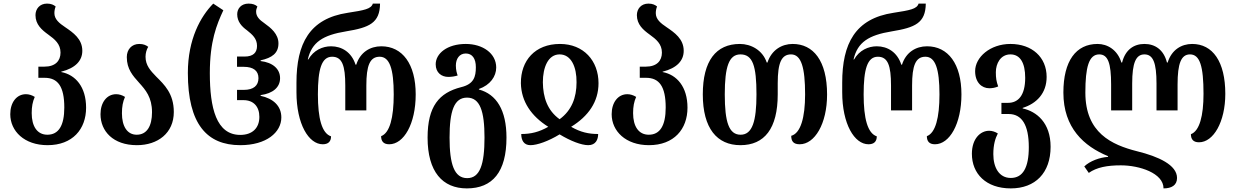

<svg xmlns="http://www.w3.org/2000/svg" viewBox="-20 -793 6866 1066"><path d="M244 13C383 13 458 -76 458 -195C458 -311 399 -378 320 -393V-395C399 -415 437 -456 437 -511C437 -577 386 -612 342 -642C309 -664 282 -686 282 -720C282 -732 284 -744 289 -757C278 -766 264 -773 241 -773C200 -773 177 -743 177 -709C177 -657 212 -627 248 -601C284 -575 316 -549 316 -501C316 -455 287 -423 227 -423H193V-361H228C301 -361 337 -313 337 -196C337 -95 305 -45 243 -45C187 -45 156 -91 156 -165C156 -201 161 -228 173 -255C157 -265 140 -270 124 -270C72 -270 37 -224 37 -159C37 -65 115 13 244 13Z M740 13C856 13 945 -54 945 -171C945 -274 892 -323 847 -368C816 -400 788 -430 788 -478C788 -498 794 -519 803 -533C791 -542 777 -549 753 -549C711 -549 684 -518 684 -476C684 -409 718 -372 752 -334C788 -294 824 -253 824 -170C824 -92 795 -45 739 -45C686 -45 657 -92 657 -164C657 -201 662 -228 674 -255C658 -265 641 -270 625 -270C573 -270 538 -224 538 -159C538 -65 608 13 740 13Z M1314 13C1459 13 1542 -58 1542 -141C1542 -205 1497 -246 1427 -261V-265C1495 -274 1535 -308 1535 -359C1535 -410 1495 -446 1427 -454V-458C1491 -472 1526 -498 1526 -552C1526 -605 1483 -639 1448 -664C1420 -683 1402 -702 1402 -728C1402 -738 1404 -746 1409 -757C1398 -767 1383 -773 1360 -773C1319 -773 1297 -745 1297 -714C1297 -673 1322 -646 1351 -625C1381 -601 1407 -579 1407 -538C1407 -501 1386 -479 1338 -479H1296V-422H1333C1387 -422 1415 -400 1415 -359C1415 -318 1388 -294 1334 -294H1296V-237H1332C1387 -237 1420 -202 1420 -144C1420 -82 1381 -44 1314 -44C1181 -44 1145 -193 1145 -387C1145 -565 1183 -656 1220 -736L1164 -773C1094 -702 1023 -576 1023 -388C1023 -104 1129 13 1314 13Z M1772 8C1802 8 1818 -7 1818 -36C1767 -53 1745 -135 1745 -269C1745 -408 1765 -478 1824 -478C1880 -478 1897 -428 1897 -318V-180H2014V-318C2014 -428 2033 -478 2088 -478C2143 -478 2166 -411 2166 -269C2166 -139 2144 -55 2096 -37C2096 -9 2109 8 2141 8C2222 8 2288 -105 2288 -269C2288 -438 2214 -536 2097 -536C2035 -536 1980 -503 1958 -434H1954C1932 -503 1878 -536 1818 -536C1771 -536 1721 -514 1692 -463H1689C1711 -559 1773 -598 1902 -619C2030 -640 2089 -665 2090 -773H2050C2041 -743 2002 -736 1911 -722C1698 -690 1626 -551 1626 -334V-281C1626 -104 1694 8 1772 8Z M2572 253C2715 253 2792 161 2792 -29C2792 -182 2736 -270 2639 -296V-299C2702 -321 2735 -369 2735 -418C2735 -497 2660 -549 2566 -549C2463 -549 2399 -496 2399 -436C2399 -389 2432 -366 2469 -366C2487 -366 2506 -369 2521 -374C2517 -385 2511 -403 2511 -429C2511 -467 2531 -496 2566 -496C2602 -496 2622 -468 2622 -420C2622 -367 2611 -326 2540 -309C2418 -278 2354 -203 2354 -29C2354 161 2437 253 2572 253ZM2574 196C2502 196 2476 119 2476 -29C2476 -176 2501 -251 2573 -251C2645 -251 2670 -176 2670 -29C2670 119 2645 196 2574 196Z M2925 13C2962 13 3025 -9 3087 -47C3148 -10 3208 13 3246 13C3288 13 3301 -19 3301 -49C3248 -49 3203 -59 3151 -89C3247 -148 3303 -228 3303 -331C3303 -456 3220 -549 3089 -549C2950 -549 2871 -456 2872 -331C2874 -229 2930 -148 3024 -89C2973 -60 2928 -49 2874 -49C2874 -15 2888 13 2925 13ZM3087 -131C3019 -180 2995 -252 2994 -336C2994 -419 3023 -491 3087 -491C3152 -491 3182 -420 3181 -336C3181 -251 3154 -180 3087 -131Z M3583 13C3722 13 3797 -76 3797 -195C3797 -311 3738 -378 3659 -393V-395C3738 -415 3776 -456 3776 -511C3776 -577 3725 -612 3681 -642C3648 -664 3621 -686 3621 -720C3621 -732 3623 -744 3628 -757C3617 -766 3603 -773 3580 -773C3539 -773 3516 -743 3516 -709C3516 -657 3551 -627 3587 -601C3623 -575 3655 -549 3655 -501C3655 -455 3626 -423 3566 -423H3532V-361H3567C3640 -361 3676 -313 3676 -196C3676 -95 3644 -45 3582 -45C3526 -45 3495 -91 3495 -165C3495 -201 3500 -228 3512 -255C3496 -265 3479 -270 3463 -270C3411 -270 3376 -224 3376 -159C3376 -65 3454 13 3583 13Z M4091 13C4224 13 4298 -79 4298 -269V-331C4298 -445 4319 -491 4372 -491C4429 -491 4450 -417 4450 -269C4450 -140 4425 -53 4373 -39C4373 -9 4385 8 4420 8C4503 8 4572 -105 4572 -268C4572 -457 4495 -549 4381 -549C4321 -549 4264 -516 4241 -446H4237C4214 -515 4149 -549 4088 -549C3955 -549 3882 -455 3882 -269C3882 -80 3961 13 4091 13ZM4092 -45C4027 -45 4004 -115 4004 -269C4004 -422 4027 -491 4091 -491C4159 -491 4180 -428 4180 -269C4180 -120 4157 -45 4092 -45Z M4802 8C4832 8 4848 -7 4848 -36C4797 -53 4775 -135 4775 -269C4775 -408 4795 -478 4854 -478C4910 -478 4927 -428 4927 -318V-180H5044V-318C5044 -428 5063 -478 5118 -478C5173 -478 5196 -411 5196 -269C5196 -139 5174 -55 5126 -37C5126 -9 5139 8 5171 8C5252 8 5318 -105 5318 -269C5318 -438 5244 -536 5127 -536C5065 -536 5010 -503 4988 -434H4984C4962 -503 4908 -536 4848 -536C4801 -536 4751 -514 4722 -463H4719C4741 -559 4803 -598 4932 -619C5060 -640 5119 -665 5120 -773H5080C5071 -743 5032 -736 4941 -722C4728 -690 4656 -551 4656 -334V-281C4656 -104 4724 8 4802 8Z M5592 253C5728 253 5813 167 5813 22C5813 -112 5735 -174 5658 -191V-194C5735 -218 5791 -275 5791 -366C5791 -475 5710 -549 5590 -549C5477 -549 5394 -475 5394 -398C5394 -336 5430 -303 5473 -303C5489 -303 5506 -306 5522 -313C5512 -341 5509 -359 5509 -392C5509 -440 5535 -491 5590 -491C5644 -491 5672 -444 5672 -361C5672 -263 5633 -222 5577 -222H5540V-160H5580C5653 -160 5692 -100 5692 24C5692 138 5659 195 5592 195C5527 195 5495 137 5495 63C5495 10 5506 -25 5520 -52C5506 -61 5489 -67 5472 -67C5424 -67 5376 -24 5376 61C5376 171 5454 253 5592 253Z M6599 -549C6540 -549 6485 -517 6463 -446H6459C6441 -517 6393 -549 6334 -549C6275 -549 6228 -517 6210 -446H6206C6184 -517 6128 -549 6074 -549C5954 -549 5884 -455 5884 -279C5884 -83 5998 19 6132 74V78C6086 81 6031 101 6000 131L6025 167C6069 136 6127 125 6203 125C6306 125 6440 168 6440 253C6484 253 6515 236 6515 195C6515 123 6412 76 6294 47C6152 11 6006 -55 6006 -279C6006 -419 6025 -491 6083 -491C6132 -491 6149 -441 6149 -324V-180H6266V-329C6266 -445 6287 -491 6334 -491C6382 -491 6401 -445 6401 -329V-180H6518V-324C6518 -441 6538 -491 6587 -491C6642 -491 6662 -425 6662 -272C6662 -150 6640 -66 6592 -48C6592 -20 6605 -3 6637 -3C6717 -3 6783 -116 6783 -272C6783 -451 6713 -549 6599 -549Z"/></svg>

Font: Noto Serif Georgian Condensed SemiBold
Style: Regular
Weight: 600
Width: 3
Designer: Monotype Design Team, Akaki Razmadze
Foundry: Google LLC
Version: Version 2.003